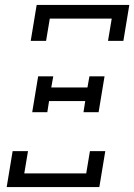

<svg xmlns="http://www.w3.org/2000/svg" viewBox="-20 -755 542 775"><path d="M104 -590 128 -735H502L478 -590H416L431 -680H181L166 -590ZM110 -302 134 -447H195L187 -402H333L341 -447H402L378 -302H317L324 -347H178L171 -302ZM7 0 31 -145H93L78 -55H328L343 -145H405L381 0Z"/></svg>

Font: Iosevka Curly Slab Light
Style: Italic
Weight: 300
Italic angle: -9°
Monospace: yes
Designer: Belleve Invis
Foundry: Belleve Invis
Version: Version 22.1.2; ttfautohint (v1.8.4)